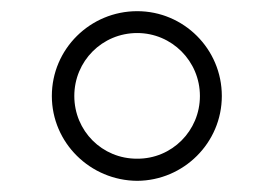

<svg xmlns="http://www.w3.org/2000/svg" viewBox="-20 -756 495 347"><path d="M228 -429.2C312 -429.7 380.9 -498 380.9 -582.5C380.9 -667.5 312 -735.8 228 -735.8C143.1 -735.8 73.7 -667.5 73.7 -582.5C73.7 -498 143.1 -429.7 228 -429.2ZM228 -469.2C164.6 -468.8 114.3 -519.5 114.3 -582.5C114.3 -645.5 164.6 -696.3 228 -696.3C290.5 -696.3 341.3 -645.5 341.3 -582.5C341.3 -519.5 290.5 -468.8 228 -469.2Z"/></svg>

Font: Raveo ExtraLight
Style: Regular
Weight: 200
Designer: Jakub Foglar, Rasmus Andersson (Inter)
Foundry: Jakubfoglar.com
Version: Version 1.100;Glyphs 3.2.3 (3260)